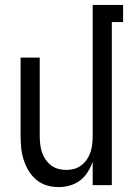

<svg xmlns="http://www.w3.org/2000/svg" viewBox="-20 -755 540 783"><path d="M219 8Q194 8 170.5 1Q147 -6 128 -22Q109 -38 96.5 -59Q84 -80 76.5 -103.5Q69 -127 66.5 -151.5Q64 -176 64 -200V-520H142V-200Q142 -183 144 -166.5Q146 -150 151 -134.5Q156 -119 165.5 -105Q175 -91 188 -81Q201 -71 217 -66.5Q233 -62 250 -62Q267 -62 283 -66.5Q299 -71 312 -81Q325 -91 334.5 -105Q344 -119 349 -134.5Q354 -150 356 -166.5Q358 -183 358 -200V-735H482V-665H436V0H358V-95Q350 -73 337.5 -53Q325 -33 306.5 -19Q288 -5 265 1.5Q242 8 219 8Z"/></svg>

Font: Iosevka
Style: Regular
Weight: 400
Monospace: yes
Designer: Belleve Invis
Foundry: Belleve Invis
Version: Version 33.2.3; ttfautohint (v1.8.4)